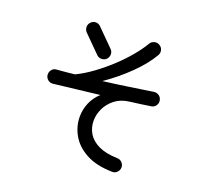

<svg xmlns="http://www.w3.org/2000/svg" viewBox="-140 -966 1280 1186"><g transform="rotate(20 500.0 -373.0)"><path d="M708 49Q605 47 537.5 10.5Q470 -26 437.5 -83Q405 -140 405 -204Q405 -251 423.5 -294.5Q442 -338 479 -372Q402 -363 324 -354Q246 -345 179 -337Q161 -335 146.5 -347Q132 -359 130 -378Q129 -397 140.5 -411.5Q152 -426 171 -427Q200 -429 229 -432Q258 -435 288 -438Q342 -464 396.5 -504Q451 -544 500.5 -590Q550 -636 589.5 -683.5Q629 -731 653 -772Q662 -788 680.5 -793Q699 -798 715 -788Q731 -779 736 -761.5Q741 -744 732 -727Q692 -658 619.5 -587Q547 -516 461 -457Q549 -468 632 -480.5Q715 -493 782 -503Q801 -506 816 -496Q831 -486 835 -467Q839 -449 828.5 -433Q818 -417 799 -414Q774 -410 738.5 -405Q703 -400 662 -395Q606 -388 568.5 -358.5Q531 -329 512.5 -289Q494 -249 494 -209Q494 -164 516.5 -126.5Q539 -89 587 -66Q635 -43 710 -41Q729 -41 742 -27.5Q755 -14 755 5Q754 24 740.5 37Q727 50 708 49ZM377 -597 268 -706Q255 -720 255 -738.5Q255 -757 268 -770Q281 -784 300 -784Q319 -784 332 -770L441 -661Q454 -648 454 -629.5Q454 -611 441 -597Q428 -584 409 -584Q390 -584 377 -597Z"/></g></svg>

Font: Zen Maru Gothic Medium
Style: Regular
Weight: 500
Designer: Yoshimichi Ohira
Foundry: Positype
Version: Version 1.001